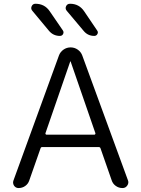

<svg xmlns="http://www.w3.org/2000/svg" viewBox="-20 -999 733 997"><path d="M291 -812.5Q256.8 -812.5 234.4 -838.9L147.5 -943.4Q138.7 -954.1 144.5 -966.8Q150.4 -979.5 164.1 -979.5Q211.9 -979.5 238.3 -940.4L306.6 -840.8Q312.5 -832 307.6 -822.3Q302.7 -812.5 291 -812.5ZM469.7 -812.5Q435.5 -812.5 414.1 -838.9L326.2 -943.4Q317.4 -954.1 323.2 -966.8Q329.1 -979.5 343.8 -979.5Q390.6 -979.5 417 -940.4L484.4 -840.8Q491.2 -832 485.8 -822.3Q480.5 -812.5 469.7 -812.5ZM346.7 -679.7Q346.7 -680.7 345.7 -680.7Q344.7 -680.7 344.7 -679.7L215.8 -306.6Q215.8 -303.7 217.3 -301.8Q218.8 -299.8 220.7 -299.8H470.7Q472.7 -299.8 474.1 -301.8Q475.6 -303.7 475.6 -306.6ZM502 -228.5Q500 -235.4 492.2 -235.4H199.2Q192.4 -235.4 190.4 -228.5L131.8 -61.5Q126 -43.9 110.8 -33.2Q95.7 -22.5 76.2 -22.5Q61.5 -22.5 52.7 -35.2Q47.9 -43 47.9 -50.8Q47.9 -55.7 49.8 -61.5L286.1 -710.9Q293 -729.5 309.6 -741.2Q326.2 -752.9 346.7 -752.9Q367.2 -752.9 383.8 -741.2Q400.4 -729.5 407.2 -710.9L644.5 -62.5Q646.5 -57.6 646.5 -51.8Q646.5 -43 640.6 -35.2Q631.8 -22.5 616.2 -22.5Q596.7 -22.5 581.1 -33.7Q565.4 -44.9 559.6 -63.5Z"/></svg>

Font: Gen Jyuu Gothic Normal
Style: Regular
Weight: 300
Designer: [Source Han Sans]
Ryoko NISHIZUKA  (kana & ideographs); Paul D. Hunt (Latin, Greek & Cyrillic); Wenlong ZHANG  (bopomofo
Version: Version 1.002.20150607